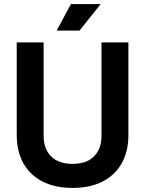

<svg xmlns="http://www.w3.org/2000/svg" viewBox="-20 -908 712 942"><path d="M336 14Q250 14 188.5 -17.5Q127 -49 94.5 -107.5Q62 -166 62 -246V-700H194V-242Q194 -178 230.5 -141Q267 -104 336 -104Q405 -104 441.5 -141Q478 -178 478 -242V-700H610V-246Q610 -166 577.5 -107.5Q545 -49 483.5 -17.5Q422 14 336 14ZM258 -758 328 -888H474L370 -758Z"/></svg>

Font: Space Grotesk
Style: Bold
Weight: 700
Designer: Florian Karsten
Foundry: Florian Karsten
Version: Version 2.000